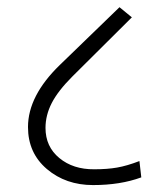

<svg xmlns="http://www.w3.org/2000/svg" viewBox="-20 -624 470 546"><path d="M109.4 -260.3Q109.4 -207 148.7 -174.6Q188 -142.1 248 -142.6Q285.2 -142.6 313 -147.5Q340.8 -152.3 376.5 -166L381.8 -119.6Q322.3 -97.7 244.6 -97.7Q167 -97.7 113.3 -143.3Q59.6 -189 59.6 -262.7Q59.6 -351.6 150.4 -439.5L319.8 -603.5L355 -574.7L186 -406.7Q145 -365.7 127.2 -331.1Q109.4 -296.4 109.4 -260.3Z"/></svg>

Font: Yantramanav Light
Style: Regular
Weight: 300
Version: Version 1.001;PS 1.0;hotconv 1.0.72;makeotf.lib2.5.5900; ttf